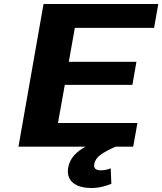

<svg xmlns="http://www.w3.org/2000/svg" viewBox="-20 -731 809 957"><path d="M320 104C308 170 356 206 435 206C476 206 509 196 535 185L532 108C518 113 504 118 483 118C456 118 446 107 450 86C453 69 464 53 482 40C500 27 525 14 556 0H644L665 -118H269L303 -308H640L660 -423H323L353 -592H748L769 -711H197L72 0H406C363 24 328 56 320 104Z"/></svg>

Font: Asimov
Style: XWidIt
Weight: 500
Designer: Google
Version: Version 2.000980; 2014